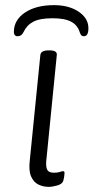

<svg xmlns="http://www.w3.org/2000/svg" viewBox="-20 -721 364 747"><path d="M169 6Q148 6 129.5 -3Q111 -12 101 -34.5Q91 -57 96 -98L137 -507Q139 -525 169 -525H173Q203 -525 201 -507L160 -95Q158 -71 164 -60Q170 -49 190 -49Q204 -49 212.5 -52Q221 -55 226 -55Q231 -55 231 -48Q231 -45 230 -36.5Q229 -28 226 -17Q222 -5 203 0.5Q184 6 169 6ZM190 -701Q248 -701 286 -675.5Q324 -650 324 -611Q324 -580 306 -580Q300 -580 296.5 -583.5Q293 -587 290 -596Q282 -623 257 -636.5Q232 -650 184 -650Q135 -650 109.5 -636.5Q84 -623 72 -597Q67 -587 61 -583.5Q55 -580 49 -580Q34 -580 34 -597Q34 -643 77 -672Q120 -701 190 -701Z"/></svg>

Font: Asap Expanded Expanded Light
Style: Italic
Weight: 300
Width: 7
Italic angle: -6°
Designer: Pablo Cosgaya
Foundry: Omnibus-Type
Version: Version 3.001; ttfautohint (v1.8.4.7-5d5b)